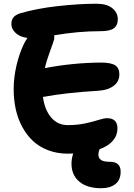

<svg xmlns="http://www.w3.org/2000/svg" viewBox="-20 -730 718 1028"><path d="M344.2 92.8Q287.1 92.8 239.3 75Q191.4 57.1 157.5 25.6Q123.5 -5.9 99.9 -49.1Q76.2 -92.3 64.7 -143.6Q53.2 -194.8 53.2 -252Q53.2 -314 68.1 -378.7Q83 -443.4 109.9 -499Q114.3 -507.8 127 -526.9Q86.4 -532.2 63.7 -553.5Q41 -574.7 41 -601.1Q41 -622.6 51.3 -636Q61.5 -649.4 85.9 -658.2Q175.8 -684.6 289.3 -697.3Q402.8 -710 497.1 -710Q552.2 -710 581.5 -686Q610.8 -662.1 610.8 -627Q610.8 -595.2 590.3 -579.1Q569.8 -563 517.1 -563Q398.4 -563 270 -541Q271.5 -532.2 270 -520Q267.1 -507.8 248 -456.1Q229 -404.3 220.2 -365.2Q369.6 -394 521 -395Q573.7 -395 596.4 -380.4Q619.1 -365.7 619.1 -332Q619.1 -293 588.1 -270Q557.1 -247.1 506.8 -244.1Q328.6 -233.4 210 -210.9Q218.8 -142.6 253.7 -101.3Q288.6 -60.1 342.8 -60.1Q393.6 -60.1 436.3 -69.3Q479 -78.6 507.8 -87.9Q536.6 -97.2 553.2 -97.2Q608.9 -97.2 608.9 -42Q608.9 -5.4 584.5 23.2Q560.1 51.8 513.2 68.8Q506.8 83 506.8 97.2Q506.8 116.7 520.8 126.5Q534.7 136.2 567.9 136.2Q626 136.2 626 189Q626 233.4 597.7 255.6Q569.3 277.8 522 277.8Q446.3 277.8 404.5 242.4Q362.8 207 362.8 147Q362.8 118.7 372.1 91.8Q367.7 91.8 358.4 92.3Q349.1 92.8 344.2 92.8Z"/></svg>

Font: Shantell Sans Irregular Bouncy
Style: Bold
Weight: 700
Designer: Stephen Nixon, Anya Danilova, Shantell Martin
Foundry: Arrow Type
Version: Version 1.006;[9816181b4]